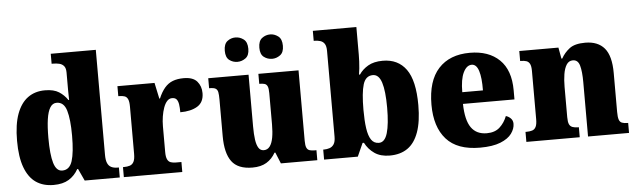

<svg xmlns="http://www.w3.org/2000/svg" viewBox="-48 -940 3745 1129"><g transform="rotate(-5 1824.0 -375.5)"><path d="M228 10Q167 10 124.5 -19Q82 -48 59 -109.5Q36 -171 36 -267Q36 -364 59 -426Q82 -488 124 -518.5Q166 -549 225 -549Q277 -549 307.5 -529.5Q338 -510 358 -480H362Q361 -503 361 -533.5Q361 -564 361 -593V-642Q361 -668 350.5 -680.5Q340 -693 323 -697Q306 -701 286 -701H278V-760H544V-140Q544 -109 551.5 -91.5Q559 -74 574 -66.5Q589 -59 611 -59H619V0H412L379 -71H374Q353 -33 318 -11.5Q283 10 228 10ZM286 -70Q329 -70 345 -120Q361 -170 361 -270Q361 -366 345.5 -418Q330 -470 287 -470Q263 -470 248.5 -446.5Q234 -423 227.5 -378.5Q221 -334 221 -269Q221 -170 236 -120Q251 -70 286 -70Z M643 0V-59H648Q669 -59 684 -64Q699 -69 707 -84.5Q715 -100 715 -131V-409Q715 -439 708.5 -453.5Q702 -468 689 -472.5Q676 -477 656 -477H652V-536H871L891 -442H895Q911 -480 931.5 -504Q952 -528 979.5 -538.5Q1007 -549 1044 -549Q1099 -549 1123 -521Q1147 -493 1147 -452Q1147 -398 1108.5 -374.5Q1070 -351 1007 -351Q1007 -379 1004 -398Q1001 -417 992.5 -427.5Q984 -438 966 -438Q949 -438 936.5 -424.5Q924 -411 915.5 -387.5Q907 -364 902.5 -335.5Q898 -307 898 -278V-126Q898 -97 905 -82.5Q912 -68 925 -63.5Q938 -59 955 -59H988V0Z M1402 10Q1316 10 1279.5 -39.5Q1243 -89 1243 -189V-405Q1243 -434 1240 -449Q1237 -464 1226.5 -470.5Q1216 -477 1191 -477H1188V-536H1426V-230Q1426 -185 1430.5 -153Q1435 -121 1446 -103.5Q1457 -86 1477 -86Q1499 -86 1512.5 -104Q1526 -122 1532 -155Q1538 -188 1538 -233V-417Q1538 -445 1532.5 -457.5Q1527 -470 1515.5 -473.5Q1504 -477 1488 -477H1484V-536H1721V-120Q1721 -92 1727 -79Q1733 -66 1745.5 -62.5Q1758 -59 1773 -59H1785V0H1570L1543 -66H1538Q1518 -30 1485 -10Q1452 10 1402 10ZM1573 -617Q1546 -617 1524.5 -633Q1503 -649 1503 -688Q1503 -728 1524.5 -744.5Q1546 -761 1573 -761Q1598 -761 1620 -744.5Q1642 -728 1642 -688Q1642 -649 1620 -633Q1598 -617 1573 -617ZM1368 -617Q1341 -617 1320 -633Q1299 -649 1299 -688Q1299 -728 1320 -744.5Q1341 -761 1368 -761Q1394 -761 1416 -744.5Q1438 -728 1438 -688Q1438 -649 1416 -633Q1394 -617 1368 -617Z M2212 10Q2158 10 2122.5 -14.5Q2087 -39 2067 -78H2059L2024 0H1825V-59H1831Q1846 -59 1862 -64Q1878 -69 1888 -84Q1898 -99 1898 -129V-635Q1898 -663 1889 -677Q1880 -691 1864 -696Q1848 -701 1829 -701H1825V-760H2082V-597Q2082 -579 2081 -557.5Q2080 -536 2078 -516Q2076 -496 2073 -480H2079Q2098 -509 2132 -529Q2166 -549 2219 -549Q2309 -549 2357 -482.5Q2405 -416 2405 -271Q2405 -174 2382.5 -111.5Q2360 -49 2317.5 -19.5Q2275 10 2212 10ZM2155 -70Q2190 -70 2205.5 -122.5Q2221 -175 2221 -272Q2221 -371 2205 -420.5Q2189 -470 2154 -470Q2111 -470 2096 -421Q2081 -372 2081 -271Q2081 -207 2087.5 -162Q2094 -117 2110 -93.5Q2126 -70 2155 -70Z M2745 10Q2611 10 2546.5 -62.5Q2482 -135 2482 -266Q2482 -407 2548 -479Q2614 -551 2733 -551Q2844 -551 2907.5 -489.5Q2971 -428 2971 -309V-255H2667Q2669 -159 2700 -115Q2731 -71 2792 -71Q2840 -71 2868.5 -97Q2897 -123 2912 -162Q2929 -157 2941 -144.5Q2953 -132 2953 -113Q2953 -84 2932.5 -55.5Q2912 -27 2866 -8.5Q2820 10 2745 10ZM2791 -324Q2792 -399 2779 -439.5Q2766 -480 2738 -480Q2708 -480 2688.5 -440Q2669 -400 2669 -324Z M3019 0V-59H3023Q3044 -59 3058.5 -63.5Q3073 -68 3080.5 -83Q3088 -98 3088 -127V-413Q3088 -441 3081 -454.5Q3074 -468 3061 -472.5Q3048 -477 3028 -477H3024V-536H3255L3267 -470H3272Q3290 -503 3321 -527Q3352 -551 3414 -551Q3489 -551 3527.5 -505.5Q3566 -460 3566 -359V-129Q3566 -99 3571 -84Q3576 -69 3588.5 -64Q3601 -59 3621 -59H3625V0H3383V-320Q3383 -384 3373 -419Q3363 -454 3333 -454Q3309 -454 3295.5 -433Q3282 -412 3276.5 -377.5Q3271 -343 3271 -303V-124Q3271 -96 3277 -82.5Q3283 -69 3296.5 -64Q3310 -59 3330 -59H3334V0Z"/></g></svg>

Font: Noto Serif Khmer SemiCondensed Black
Style: Regular
Weight: 900
Width: 4
Designer: Danh Hong and the Monotype Design Team
Foundry: Monotype Imaging Inc.
Version: Version 2.004